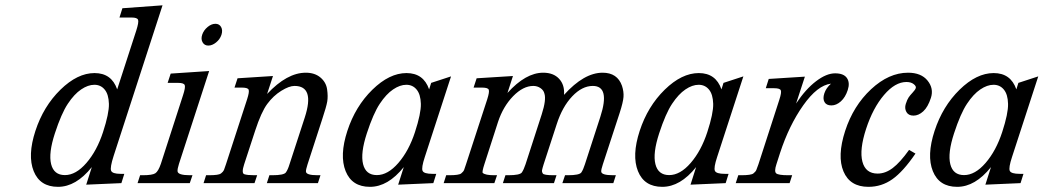

<svg xmlns="http://www.w3.org/2000/svg" viewBox="-20 -702 4000 736"><path d="M228.8 -30.8Q271 -30.8 311.3 -77.4Q351.6 -124 375 -195.8Q398.4 -267.6 397.5 -304Q396.5 -340.3 381.3 -358.6Q366.2 -377 341.8 -377Q317.4 -377 291 -359.1Q264.6 -341.3 240 -304.2Q215.3 -267.1 190.4 -190.9Q165.5 -114.7 176 -72.8Q186.5 -30.8 228.8 -30.8ZM332 -61.5Q271.5 14.2 202.4 14.2Q133.3 14.2 109.1 -45.9Q85 -106 115.7 -200.2Q146.5 -294.4 211.7 -358.2Q276.9 -421.9 342.3 -421.9Q407.7 -421.9 429.2 -359.4L502.4 -585Q512.7 -617.2 509.3 -626Q505.9 -634.8 484.9 -634.8H438L449.2 -670.4L603 -681.6L415.5 -104Q401.4 -60.1 405.8 -47.9Q410.2 -35.6 442.4 -35.6H456.5L445.3 0L310.5 5.9Z M805.7 -610.8Q820.8 -610.8 827.6 -598.4Q834.5 -585.9 828.9 -568.6Q823.2 -551.3 808.3 -539.3Q793.5 -527.3 778.6 -527.3Q763.7 -527.3 756.6 -539.8Q749.5 -552.2 755.1 -569.1Q760.7 -585.9 775.6 -598.4Q790.5 -610.8 805.7 -610.8ZM707.5 0H507.3L517.1 -30.3H526.9Q564 -30.3 575.4 -37.8Q586.9 -45.4 596.7 -74.2L681.6 -336.9Q691.4 -366.7 688.2 -375.5Q685.1 -384.3 663.1 -384.3H622.6L634.3 -419.9L781.7 -429.7L666 -73.7Q659.7 -53.7 660.6 -45.4Q662.1 -30.3 708 -30.3H717.8Z M1003.9 -341.8Q1080.1 -423.3 1152.3 -423.3Q1186.5 -423.3 1208.3 -405Q1230 -386.7 1233.9 -359.6Q1237.8 -332.5 1234.4 -312.7Q1231 -293 1215.3 -245.6L1158.7 -71.3Q1152.3 -51.3 1152.8 -44.4Q1153.3 -30.3 1197.3 -30.3H1208.5L1198.7 0H1002.9L1012.7 -30.3H1023.9Q1067.9 -30.3 1075.7 -40.8Q1083.5 -51.3 1089.8 -72.3L1148.4 -252Q1187.5 -372.6 1108.9 -372.6Q1088.4 -372.6 1058.1 -353.8Q1027.8 -335 1004.6 -303.7Q981.4 -272.5 958 -200.7L916 -72.3Q904.8 -38.1 916.5 -34.2Q928.2 -30.3 954.6 -30.3H965.8L955.6 0H760.3L770 -30.3H781.2Q818.4 -30.3 826.9 -36.9Q835.4 -43.5 838.4 -50Q841.3 -56.6 846.2 -72.3L927.2 -321.3Q936.5 -350.1 933.1 -358.2Q929.7 -366.2 907.7 -366.2H878.9L890.6 -401.9L1026.4 -410.6Z M1424.6 -30.8Q1466.8 -30.8 1507.1 -77.4Q1547.4 -124 1570.8 -195.8Q1594.2 -267.6 1593.3 -304Q1592.3 -340.3 1577.1 -358.6Q1562 -377 1537.6 -377Q1513.2 -377 1486.8 -359.1Q1460.4 -341.3 1435.8 -304.2Q1411.1 -267.1 1386.2 -190.9Q1361.3 -114.7 1371.8 -72.8Q1382.3 -30.8 1424.6 -30.8ZM1527.8 -61.5Q1467.3 14.2 1398.2 14.2Q1329.1 14.2 1304.9 -45.9Q1280.8 -106 1311.5 -200.2Q1342.3 -294.4 1407.5 -358.2Q1472.7 -421.9 1538.1 -421.9Q1603.5 -421.9 1625 -359.4L1632.8 -384.3L1709 -409.2L1608.4 -100.1Q1594.7 -58.6 1599.9 -47.1Q1605 -35.6 1638.2 -35.6H1652.3L1641.1 0L1506.3 5.9Z M2142.1 -338.4Q2218.8 -423.3 2290 -423.3Q2346.7 -423.3 2364.3 -373Q2371.6 -350.6 2370.1 -330.6Q2368.7 -310.5 2355.5 -269.5L2291 -72.3Q2284.2 -51.8 2284.7 -44.4Q2285.2 -30.3 2330.1 -30.3H2340.8L2331.1 0H2135.7L2146 -30.3H2156.7Q2201.2 -30.3 2208.5 -41Q2215.8 -51.8 2222.2 -72.3L2281.2 -253.9Q2319.8 -372.6 2252.4 -372.6Q2211.4 -372.6 2173.6 -332.8Q2135.7 -293 2114.3 -226.6L2064 -72.3Q2059.1 -56.6 2057.9 -50Q2056.6 -43.5 2060.8 -36.9Q2064.9 -30.3 2102.1 -30.3H2113.3L2103.5 0H1907.7L1917.5 -30.3H1928.7Q1973.1 -30.3 1980.5 -41Q1987.8 -51.8 1994.6 -72.3L2056.6 -263.7Q2074.7 -319.8 2066.9 -343.3Q2064 -356 2051.8 -364.3Q2039.6 -372.6 2024.4 -372.6Q1985.4 -372.6 1947 -333.3Q1908.7 -293.9 1889.2 -234.9L1836.9 -72.8Q1827.1 -42.5 1830.6 -39.1Q1840.3 -30.3 1874 -30.3H1885.3L1875 0H1680.7L1690.4 -30.3H1702.1Q1739.3 -30.3 1747.8 -37.1Q1756.3 -43.9 1759 -50.5Q1761.7 -57.1 1766.6 -72.8L1847.7 -321.3Q1856.9 -350.1 1853.5 -358.2Q1850.1 -366.2 1828.1 -366.2H1795.4L1807.1 -401.9L1946.3 -410.6L1925.3 -345.7Q1995.1 -423.3 2062.5 -423.3Q2101.6 -423.3 2123.3 -399.9Q2145 -376.5 2142.1 -338.4Z M2545.2 -30.8Q2587.4 -30.8 2627.7 -77.4Q2668 -124 2691.4 -195.8Q2714.8 -267.6 2713.9 -304Q2712.9 -340.3 2697.8 -358.6Q2682.6 -377 2658.2 -377Q2633.8 -377 2607.4 -359.1Q2581.1 -341.3 2556.4 -304.2Q2531.7 -267.1 2506.8 -190.9Q2481.9 -114.7 2492.4 -72.8Q2502.9 -30.8 2545.2 -30.8ZM2648.4 -61.5Q2587.9 14.2 2518.8 14.2Q2449.7 14.2 2425.5 -45.9Q2401.4 -106 2432.1 -200.2Q2462.9 -294.4 2528.1 -358.2Q2593.3 -421.9 2658.7 -421.9Q2724.1 -421.9 2745.6 -359.4L2753.4 -384.3L2829.6 -409.2L2729 -100.1Q2715.3 -58.6 2720.5 -47.1Q2725.6 -35.6 2758.8 -35.6H2772.9L2761.7 0L2627 5.9Z M3165.5 -381.3Q3113.3 -375 3059.1 -298.3Q3004.9 -221.7 2970.2 -115.7L2956.1 -71.8Q2947.3 -44.9 2955.3 -37.6Q2963.4 -30.3 3001.5 -30.3H3016.6L3006.8 0H2800.3L2810.1 -30.3H2821.3Q2859.4 -30.3 2867.9 -37.1Q2876.5 -43.9 2879.2 -50.3Q2881.8 -56.6 2887.2 -71.8L2967.3 -319.3Q2976.6 -347.7 2973.1 -355.7Q2969.7 -363.8 2947.8 -363.8H2915.5L2926.8 -399.4L3065.4 -408.2L3031.7 -305.2Q3068.4 -360.4 3108.2 -390.6Q3147.9 -420.9 3181.2 -420.9Q3214.4 -420.9 3226.6 -402.8Q3238.8 -384.8 3229.7 -356.9Q3220.7 -329.1 3203.4 -313.5Q3186 -297.9 3167 -297.9Q3147.9 -297.9 3140.6 -310.8Q3133.3 -323.7 3139.9 -344Q3146.5 -364.3 3165.5 -381.3Z M3489.3 -113.3Q3441.9 -43.9 3400.6 -14.9Q3359.4 14.2 3309.1 14.2Q3238.3 14.2 3213.4 -44.7Q3188.5 -103.5 3219.7 -200Q3251 -296.4 3319.1 -359.9Q3387.2 -423.3 3460.9 -423.3Q3511.2 -423.3 3535.6 -393.1Q3560.1 -362.8 3548.6 -327.1Q3537.1 -291.5 3519 -275.1Q3501 -258.8 3481.7 -258.8Q3462.4 -258.8 3454.6 -272.7Q3446.8 -286.6 3452.1 -303.5Q3457.5 -320.3 3463.1 -328.6Q3468.8 -336.9 3478.5 -347.2Q3488.3 -357.4 3490.5 -364.5Q3492.7 -371.6 3482.4 -379.6Q3472.2 -387.7 3454.6 -387.7Q3411.1 -387.7 3368.7 -337.9Q3326.2 -288.1 3300 -208Q3273.9 -127.9 3285.9 -82.3Q3297.9 -36.6 3344.2 -36.6Q3374 -36.6 3402.1 -57.9Q3430.2 -79.1 3464.8 -127.4Z M3675.5 -30.8Q3717.8 -30.8 3758.1 -77.4Q3798.3 -124 3821.8 -195.8Q3845.2 -267.6 3844.2 -304Q3843.3 -340.3 3828.1 -358.6Q3813 -377 3788.6 -377Q3764.2 -377 3737.8 -359.1Q3711.4 -341.3 3686.8 -304.2Q3662.1 -267.1 3637.2 -190.9Q3612.3 -114.7 3622.8 -72.8Q3633.3 -30.8 3675.5 -30.8ZM3778.8 -61.5Q3718.3 14.2 3649.2 14.2Q3580.1 14.2 3555.9 -45.9Q3531.7 -106 3562.5 -200.2Q3593.3 -294.4 3658.4 -358.2Q3723.6 -421.9 3789.1 -421.9Q3854.5 -421.9 3876 -359.4L3883.8 -384.3L3960 -409.2L3859.4 -100.1Q3845.7 -58.6 3850.8 -47.1Q3856 -35.6 3889.2 -35.6H3903.3L3892.1 0L3757.3 5.9Z"/></svg>

Font: RIT Rachana
Style: Italic
Weight: 400
Designer: Hussain KH
Version: 1.5.2